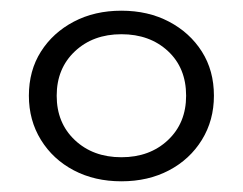

<svg xmlns="http://www.w3.org/2000/svg" viewBox="-20 -766 454 359"><path d="M207 -427Q157 -427 118 -447.5Q79 -468 56.5 -504.5Q34 -541 34 -587Q34 -634 56.5 -669.5Q79 -705 118 -725.5Q157 -746 207 -746Q257 -746 296 -725.5Q335 -705 357.5 -669.5Q380 -634 380 -587Q380 -541 357.5 -504.5Q335 -468 296 -447.5Q257 -427 207 -427ZM207 -472Q260 -472 294 -504Q328 -536 328 -587Q328 -639 294 -670.5Q260 -702 207 -702Q154 -702 120 -670Q86 -638 86 -587Q86 -536 120 -504Q154 -472 207 -472Z"/></svg>

Font: MOST Montserrat
Style: Regular
Weight: 400
Designer: Julieta Ulanovsky
Foundry: Julieta Ulanovsky
Version: Version 8.000;March 11, 2024;FontCreator 15.0.0.2926 64-bit